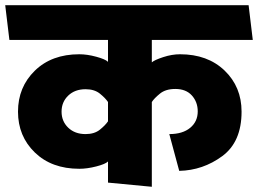

<svg xmlns="http://www.w3.org/2000/svg" viewBox="-31 -700 989 736"><path d="M38 -272Q38 -366 102.5 -429Q167 -492 273 -492Q303 -492 338 -482.5Q373 -473 383 -463V-547H5Q1 -581 -3 -613.5Q-7 -646 -11 -680H922L938 -547H551V-461Q561 -470 594.5 -481Q628 -492 659 -492Q765 -492 830 -429.5Q895 -367 895 -272Q895 -156 821 -101.5Q747 -47 656 -45L618 -186Q669 -186 698 -210Q727 -234 727 -273Q727 -309 704.5 -334Q682 -359 641 -359Q604 -359 582 -341Q560 -323 551 -309V16L383 0V-81Q373 -71 338 -62Q303 -53 273 -53Q167 -53 102.5 -115.5Q38 -178 38 -272ZM297 -186Q331 -186 352 -203Q373 -220 383 -235V-309Q373 -324 352 -341Q331 -358 297 -358Q256 -358 230.5 -333.5Q205 -309 205 -272Q205 -235 230.5 -210.5Q256 -186 297 -186Z"/></svg>

Font: Palanquin Dark SemiBold
Style: Regular
Weight: 600
Designer: Pria Ravichandran
Version: Version 1.001